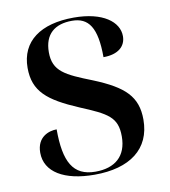

<svg xmlns="http://www.w3.org/2000/svg" viewBox="-68 -605 597 674"><g transform="rotate(-10 230.5 -268.0)"><path d="M216 10C342 10 418 -46 418 -151C418 -233 376 -273 268 -317C174 -354 132 -373 132 -441C132 -506 170 -536 231 -536C290 -536 318 -497 318 -391C371 -391 398 -416 398 -452C398 -503 343 -546 239 -546C121 -546 49 -495 49 -400C49 -316 96 -278 204 -232C300 -192 333 -175 333 -106C333 -35 290 0 221 0C141 0 112 -54 112 -170C85 -170 41 -156 41 -99C41 -30 108 10 216 10Z"/></g></svg>

Font: Noto Serif Display Medium
Style: Regular
Weight: 500
Designer: Monotype Design Team
Foundry: Monotype Imaging Inc.
Version: Version 2.009